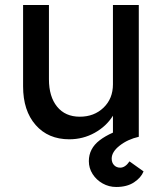

<svg xmlns="http://www.w3.org/2000/svg" viewBox="-20 -545 645 765"><path d="M256 10Q172 10 122 -47Q72 -104 72 -201V-525H175V-229Q175 -160 207.5 -120Q240 -80 298 -80Q355 -80 392.5 -116Q430 -152 430 -209V-525H533V0H430V-84Q404 -42 357.5 -16Q311 10 256 10ZM443 200Q414 200 389 186Q364 172 349 148.5Q334 125 334 97Q334 47 377 14Q420 -19 500 -41L533 0Q489 10 457 35Q425 60 425 87Q425 103 434.5 113Q444 123 459 123Q479 123 496 98L552 138Q542 163 514 181.5Q486 200 443 200Z"/></svg>

Font: Lexend
Style: Regular
Weight: 400
Designer: Bonnie Shaver-Troup, Thomas Jockin
Foundry: Lexend
Version: Version 1.007; ttfautohint (v1.8.3)